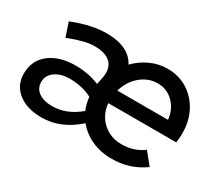

<svg xmlns="http://www.w3.org/2000/svg" viewBox="-100 -733 1087 956"><g transform="rotate(30 443.5 -254.5)"><path d="M203 6.3Q120 6.3 69.7 -33.5Q19.3 -73.3 19.3 -139.3Q19.3 -215.3 75.2 -259.2Q131 -303 225 -303Q297.3 -303 361 -276.7L369 -315Q380.7 -373 351.8 -403.3Q323 -433.7 256.3 -433.7Q227 -433.7 192.7 -424.8Q158.3 -416 110 -397L83.3 -476.3Q139.7 -498.7 187.5 -509Q235.3 -519.3 279.3 -519.3Q342.3 -519.3 385.7 -498.3Q429 -477.3 448.3 -438.3Q485 -476 531.7 -497.2Q578.3 -518.3 628 -518.3Q693.3 -518.3 743.7 -486.7Q794 -455 823 -400.5Q852 -346 852 -275.3Q852 -265 851.3 -252.7Q850.7 -240.3 848 -222H457.3Q460.7 -180 482 -147.3Q503.3 -114.7 537.8 -96Q572.3 -77.3 615 -77.3Q687.3 -77.3 740 -117L795 -49.3Q751 -18.3 706 -4.3Q661 9.7 608.7 9.7Q545.3 9.7 494 -13.8Q442.7 -37.3 409.3 -78.7Q360 -35.3 309.8 -14.5Q259.7 6.3 203 6.3ZM465 -298.7H756.3Q750.3 -356.7 713 -393.7Q675.7 -430.7 621.7 -430.7Q585 -430.7 553.3 -413.5Q521.7 -396.3 498.8 -366.7Q476 -337 465 -298.7ZM222 -69Q304.7 -69 377.3 -131Q370.7 -147 366.2 -165Q361.7 -183 359.7 -202Q333.7 -216.3 300.3 -224Q267 -231.7 231.3 -231.7Q180 -231.7 147.5 -208Q115 -184.3 115 -147Q115 -110.7 144 -89.8Q173 -69 222 -69Z"/></g></svg>

Font: Red Hat Display VF
Style: Italic
Weight: 300
Italic angle: -12°
Designer: Pentagram, MCKL
Foundry: Pentagram, MCKL
Version: Version 1.010